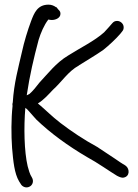

<svg xmlns="http://www.w3.org/2000/svg" viewBox="-20 -702 593 826"><path d="M117 61 111 50C109 46 104 33 99 13C84 -50 82 -155 89 -238C94 -235 98 -231 105 -223C114 -212 125 -201 136 -188C196 -130 273 -74 355 -26C398 -3 453 36 483 54C491 58 502 64 512 62C539 57 538 25 522 12L512 5H511C507 3 494 -6 472 -21C450 -35 426 -52 398 -70C341 -101 287 -137 240 -173C201 -203 178 -228 143 -257C168 -272 189 -296 207 -315C246 -350 273 -395 319 -420L320 -421C356 -444 388 -462 424 -487C448 -506 479 -535 497 -556L505 -566C511 -573 512 -578 512 -585C512 -600 498 -612 484 -612C475 -612 469 -609 463 -602C452 -590 440 -575 428 -563C387 -526 325 -496 273 -463C221 -432 185 -384 150 -347C138 -331 120 -309 107 -298C104 -296 99 -294 95 -292C108 -379 125 -451 146 -530C155 -560 170 -595 188 -618C192 -617 198 -616 203 -616C221 -616 240 -626 240 -642C240 -648 240 -653 230 -662L223 -671H221C213 -677 202 -682 189 -682C141 -682 127 -646 114 -612C99 -572 84 -523 74 -477C59 -411 40 -344 35 -262C33 -256 33 -253 34 -246C28 -191 28 -120 32 -65C37 -7 42 44 62 78L69 89C75 101 92 109 107 101C120 95 127 77 117 61Z"/></svg>

Font: Stray Cat
Style: BdExt
Weight: 700
Version: Version 1.0